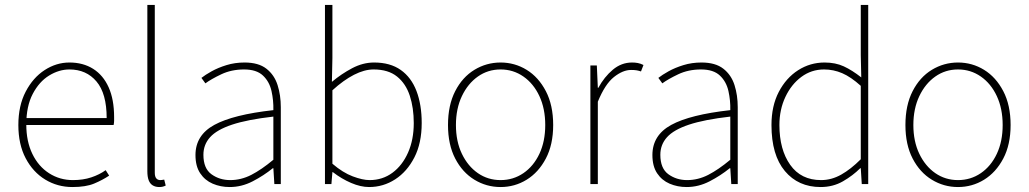

<svg xmlns="http://www.w3.org/2000/svg" viewBox="-20 -742 4148 774"><path d="M272 12Q212 12 162.5 -18Q113 -48 83.5 -104Q54 -160 54 -238Q54 -316 83.5 -372.5Q113 -429 160 -459.5Q207 -490 260 -490Q315 -490 355.5 -464.5Q396 -439 418 -390Q440 -341 440 -270Q440 -263 440 -255Q440 -247 438 -238H70V-266H410Q410 -365 369 -413.5Q328 -462 260 -462Q218 -462 178 -437.5Q138 -413 112 -363.5Q86 -314 86 -240Q86 -172 110.5 -121.5Q135 -71 178 -43.5Q221 -16 274 -16Q315 -16 348 -27Q381 -38 406 -56L420 -34Q393 -16 359.5 -2Q326 12 272 12Z M622 12Q607 12 596 5.5Q585 -1 579.5 -15Q574 -29 574 -52V-722H604V-46Q604 -30 610 -23Q616 -16 626 -16Q629 -16 632.5 -16.5Q636 -17 642 -18L648 6Q642 9 636 10.5Q630 12 622 12Z M906 12Q869 12 837.5 -1.5Q806 -15 787 -43.5Q768 -72 768 -117Q768 -197 844 -238.5Q920 -280 1082 -298Q1083 -337 1074.5 -375Q1066 -413 1040 -437.5Q1014 -462 964 -462Q913 -462 872 -442.5Q831 -423 808 -406L792 -428Q807 -440 833 -454.5Q859 -469 893 -479.5Q927 -490 966 -490Q1022 -490 1054 -465Q1086 -440 1099 -399Q1112 -358 1112 -310V0H1086L1082 -64H1080Q1043 -34 998.5 -11Q954 12 906 12ZM908 -16Q952 -16 993 -37Q1034 -58 1082 -98V-272Q977 -260 915.5 -239.5Q854 -219 827 -189Q800 -159 800 -118Q800 -63 832.5 -39.5Q865 -16 908 -16Z M1468 12Q1434 12 1395.5 -4.5Q1357 -21 1322 -48H1320L1316 0H1290V-722H1320V-508L1318 -412Q1356 -444 1399.5 -467Q1443 -490 1488 -490Q1553 -490 1595.5 -460Q1638 -430 1659 -375Q1680 -320 1680 -246Q1680 -165 1650.5 -107.5Q1621 -50 1573 -19Q1525 12 1468 12ZM1470 -16Q1522 -16 1562 -45.5Q1602 -75 1625 -127Q1648 -179 1648 -246Q1648 -307 1632 -356Q1616 -405 1580.5 -433.5Q1545 -462 1486 -462Q1449 -462 1407 -440.5Q1365 -419 1320 -378V-82Q1362 -46 1402 -31Q1442 -16 1470 -16Z M1998 12Q1941 12 1892.5 -17.5Q1844 -47 1815 -103Q1786 -159 1786 -238Q1786 -318 1815 -374.5Q1844 -431 1892.5 -460.5Q1941 -490 1998 -490Q2055 -490 2103 -460.5Q2151 -431 2180.5 -374.5Q2210 -318 2210 -238Q2210 -159 2180.5 -103Q2151 -47 2103 -17.5Q2055 12 1998 12ZM1998 -16Q2049 -16 2090 -44Q2131 -72 2154.5 -122Q2178 -172 2178 -238Q2178 -304 2154.5 -354.5Q2131 -405 2090 -433.5Q2049 -462 1998 -462Q1947 -462 1906.5 -433.5Q1866 -405 1842 -354.5Q1818 -304 1818 -238Q1818 -172 1842 -122Q1866 -72 1906.5 -44Q1947 -16 1998 -16Z M2360 0V-478H2386L2390 -388H2392Q2416 -432 2450.5 -461Q2485 -490 2528 -490Q2540 -490 2551 -488Q2562 -486 2574 -480L2564 -454Q2555 -457 2546.5 -458.5Q2538 -460 2524 -460Q2491 -460 2455 -431.5Q2419 -403 2390 -332V0Z M2748 12Q2711 12 2679.5 -1.5Q2648 -15 2629 -43.5Q2610 -72 2610 -117Q2610 -197 2686 -238.5Q2762 -280 2924 -298Q2925 -337 2916.5 -375Q2908 -413 2882 -437.5Q2856 -462 2806 -462Q2755 -462 2714 -442.5Q2673 -423 2650 -406L2634 -428Q2649 -440 2675 -454.5Q2701 -469 2735 -479.5Q2769 -490 2808 -490Q2864 -490 2896 -465Q2928 -440 2941 -399Q2954 -358 2954 -310V0H2928L2924 -64H2922Q2885 -34 2840.5 -11Q2796 12 2748 12ZM2750 -16Q2794 -16 2835 -37Q2876 -58 2924 -98V-272Q2819 -260 2757.5 -239.5Q2696 -219 2669 -189Q2642 -159 2642 -118Q2642 -63 2674.5 -39.5Q2707 -16 2750 -16Z M3288 12Q3198 12 3144 -52.5Q3090 -117 3090 -238Q3090 -315 3119.5 -371.5Q3149 -428 3197.5 -459Q3246 -490 3304 -490Q3348 -490 3381.5 -474.5Q3415 -459 3452 -430L3450 -520V-722H3480V0H3454L3450 -64H3448Q3418 -34 3378 -11Q3338 12 3288 12ZM3290 -16Q3332 -16 3371 -38Q3410 -60 3450 -100V-396Q3410 -432 3375 -447Q3340 -462 3302 -462Q3251 -462 3210.5 -432Q3170 -402 3146 -351Q3122 -300 3122 -238Q3122 -139 3165.5 -77.5Q3209 -16 3290 -16Z M3842 12Q3785 12 3736.5 -17.5Q3688 -47 3659 -103Q3630 -159 3630 -238Q3630 -318 3659 -374.5Q3688 -431 3736.5 -460.5Q3785 -490 3842 -490Q3899 -490 3947 -460.5Q3995 -431 4024.5 -374.5Q4054 -318 4054 -238Q4054 -159 4024.5 -103Q3995 -47 3947 -17.5Q3899 12 3842 12ZM3842 -16Q3893 -16 3934 -44Q3975 -72 3998.5 -122Q4022 -172 4022 -238Q4022 -304 3998.5 -354.5Q3975 -405 3934 -433.5Q3893 -462 3842 -462Q3791 -462 3750.5 -433.5Q3710 -405 3686 -354.5Q3662 -304 3662 -238Q3662 -172 3686 -122Q3710 -72 3750.5 -44Q3791 -16 3842 -16Z"/></svg>

Font: Source Sans 3 Variable
Style: Regular
Weight: 200
Designer: Paul D. Hunt
Foundry: Adobe Systems Incorporated
Version: Version 3.026